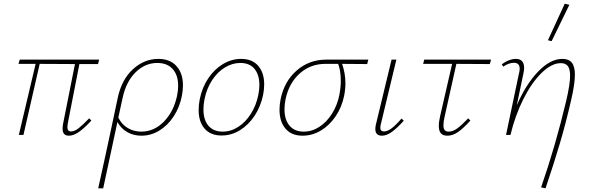

<svg xmlns="http://www.w3.org/2000/svg" viewBox="-20 -731 3188 1040"><path d="M347 -62Q345 -48 345 -42Q345 -19 365 -19Q384 -19 406 -36.5Q428 -54 463 -90L475 -78Q438 -38 408.5 -17Q379 4 353 4Q319 4 319 -34Q319 -46 322 -62L386 -384L195 -385L107 0H82L173 -385H80L87 -408H517L511 -384H410Z M971 -269Q971 -241 965 -211Q953 -150 921 -101Q889 -52 843.5 -24Q798 4 746 4Q704 4 670 -15Q636 -34 616 -70L539 289H512Q535 187 554.5 95.5Q574 4 593 -84L618 -202Q639 -300 700 -356Q761 -412 838 -412Q901 -412 936 -373Q971 -334 971 -269ZM945 -266Q945 -324 915.5 -357Q886 -390 832 -390Q766 -390 714.5 -339.5Q663 -289 644 -200L621 -94Q639 -57 672 -37.5Q705 -18 745 -18Q815 -18 868 -72.5Q921 -127 939 -212Q945 -241 945 -266Z M1056 -135Q1056 -163 1062 -194Q1075 -258 1108.5 -307.5Q1142 -357 1188.5 -384.5Q1235 -412 1286 -412Q1346 -412 1378.5 -374.5Q1411 -337 1411 -274Q1411 -246 1405 -216Q1392 -154 1359 -104Q1326 -54 1279.5 -25.5Q1233 3 1180 3Q1121 3 1088.5 -34Q1056 -71 1056 -135ZM1379 -216Q1385 -245 1385 -271Q1385 -326 1358.5 -358Q1332 -390 1282 -390Q1239 -390 1199 -366Q1159 -342 1129.5 -297.5Q1100 -253 1088 -195Q1082 -165 1082 -138Q1082 -81 1109.5 -49.5Q1137 -18 1186 -18Q1231 -18 1271 -44Q1311 -70 1339.5 -115.5Q1368 -161 1379 -216Z M1969 -384Q1876 -384 1833 -385Q1851 -333 1851 -281Q1851 -247 1844 -212Q1832 -152 1799 -102.5Q1766 -53 1719 -24.5Q1672 4 1619 4Q1559 4 1526.5 -34Q1494 -72 1494 -137Q1494 -164 1500 -194Q1520 -291 1587.5 -349.5Q1655 -408 1747 -408H1975ZM1826 -292Q1826 -346 1812 -385H1742Q1662 -385 1604 -333.5Q1546 -282 1527 -195Q1521 -165 1521 -139Q1521 -82 1548.5 -50Q1576 -18 1625 -18Q1670 -18 1710 -44Q1750 -70 1778.5 -115.5Q1807 -161 1818 -216Q1826 -258 1826 -292Z M2013 -32Q2013 -43 2016 -56L2101 -408H2127L2043 -59Q2040 -47 2040 -39Q2040 -19 2060 -19Q2079 -19 2102 -36.5Q2125 -54 2155 -89L2167 -77Q2131 -37 2102.5 -16.5Q2074 4 2049 4Q2013 4 2013 -32Z M2389 -102Q2382 -73 2382 -53Q2382 -34 2389 -26Q2396 -18 2410 -18Q2433 -18 2457 -35.5Q2481 -53 2516 -90L2528 -78Q2492 -38 2462.5 -17Q2433 4 2404 4Q2379 4 2368 -9Q2357 -22 2357 -48Q2357 -73 2364 -102L2429 -385H2272L2278 -408H2640L2633 -384L2452 -385Z M2968 -508 2948 -513 3039 -711 3064 -705ZM3094 -326Q3094 -276 3073 -186Q3045 -64 3013 44.5Q2981 153 2935 289L2911 284Q2989 59 3047 -185Q3068 -275 3068 -320Q3068 -358 3055.5 -373.5Q3043 -389 3018 -389Q2968 -389 2914 -336.5Q2860 -284 2815 -194.5Q2770 -105 2745 0H2721L2791 -333Q2795 -347 2795 -359Q2795 -391 2763 -391Q2751 -391 2735 -385.5Q2719 -380 2706 -370L2698 -382Q2715 -396 2735.5 -404Q2756 -412 2774 -412Q2819 -412 2819 -363Q2819 -350 2815 -332L2779 -160Q2829 -275 2895 -343.5Q2961 -412 3026 -412Q3061 -412 3077.5 -391.5Q3094 -371 3094 -326Z"/></svg>

Font: Ysabeau Infant Extralight
Style: Italic
Weight: 200
Italic angle: -12°
Designer: Christian Thalmann (Catharsis Fonts)
Version: Version 0.003